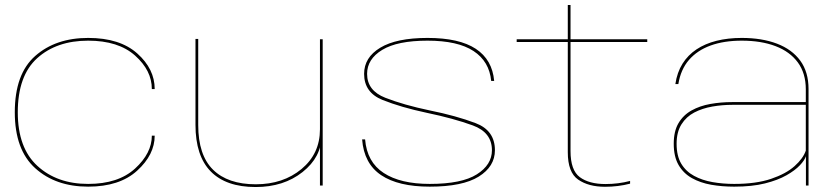

<svg xmlns="http://www.w3.org/2000/svg" viewBox="-20 -746 3360 772"><path d="M334.5 4.5Q461 4.5 531.5 -59.8Q602 -124 602 -200.5H590.5Q590.5 -130 523 -68.2Q455.5 -6.5 334.5 -6.5Q209.5 -6.5 130.5 -78.8Q51.5 -151 51.5 -294.5Q51.5 -441.5 129.5 -512Q207.5 -582.5 334.5 -582.5Q456 -582.5 523.2 -522.5Q590.5 -462.5 590.5 -388H602Q602 -468.5 532 -531Q462 -593.5 334.5 -593.5Q204 -593.5 121.8 -521.2Q39.5 -449 39.5 -294.5Q39.5 -143.5 121.8 -69.5Q204 4.5 334.5 4.5Z M1266.5 0H1277.5V-588H1266.5V-144ZM777 -589.5H766V-244Q766 -119 827.5 -56.5Q889 6 1008 6Q1120.5 6 1196.5 -54.2Q1272.5 -114.5 1272.5 -199L1266.5 -226Q1266.5 -128 1192.5 -66.5Q1118.5 -5 1008.5 -5Q896 -5 836.5 -63.8Q777 -122.5 777 -243.5Z M1708 4.5Q1840 4.5 1905 -36Q1970 -76.5 1970 -142Q1970 -221.5 1892.2 -251Q1814.5 -280.5 1708 -302Q1603 -324 1529.5 -352.8Q1456 -381.5 1456 -449Q1456 -508.5 1517 -545.5Q1578 -582.5 1699 -582.5Q1820.5 -582.5 1884 -540.8Q1947.5 -499 1955 -420.5H1967Q1959.5 -506 1893 -549.8Q1826.5 -593.5 1699 -593.5Q1574 -593.5 1509 -554.2Q1444 -515 1444 -449Q1444 -374 1518 -344.2Q1592 -314.5 1695.5 -292.5Q1803.5 -270 1880.8 -241.8Q1958 -213.5 1958 -142Q1958 -83.5 1897.2 -45Q1836.5 -6.5 1708 -6.5Q1590 -6.5 1522.8 -50.5Q1455.5 -94.5 1448 -185.5H1436Q1443.5 -88 1512.5 -41.8Q1581.5 4.5 1708 4.5Z M2412.5 5Q2465.5 5 2513.5 -7.5V-18.5Q2466 -6 2414.5 -6Q2348.5 -6 2311.2 -33.8Q2274 -61.5 2274 -138.5V-577H2582.5V-588H2274V-726H2263V-588H2057.5V-577H2263V-134Q2263 -52.5 2304.8 -23.8Q2346.5 5 2412.5 5Z M2932 4.5Q3004 4.5 3055.8 -8.5Q3107.5 -21.5 3142.2 -41.2Q3177 -61 3196.2 -81.5Q3215.5 -102 3220.5 -118V0H3231V-388Q3231 -456.5 3197.8 -502Q3164.5 -547.5 3104 -570.5Q3043.5 -593.5 2962.5 -593.5Q2907 -593.5 2861 -582Q2815 -570.5 2780.5 -547.5Q2746 -524.5 2724.2 -489.8Q2702.5 -455 2695.5 -408H2707.5Q2717 -466.5 2750.2 -505Q2783.5 -543.5 2837.2 -563Q2891 -582.5 2962.5 -582.5Q3040.5 -582.5 3098.2 -560.5Q3156 -538.5 3188 -495Q3220 -451.5 3220 -386.5V-335.5H2923.5Q2878.5 -335.5 2836.2 -328Q2794 -320.5 2760.8 -302Q2727.5 -283.5 2708.2 -251Q2689 -218.5 2689 -168Q2689 -116 2708.5 -82.5Q2728 -49 2761.8 -30Q2795.5 -11 2839.2 -3.2Q2883 4.5 2932 4.5ZM2932 -6.5Q2886.5 -6.5 2845 -13.8Q2803.5 -21 2770.8 -38.8Q2738 -56.5 2719.2 -87.8Q2700.5 -119 2700.5 -168Q2700.5 -215 2720 -246Q2739.5 -277 2771.8 -293.8Q2804 -310.5 2843.8 -317.5Q2883.5 -324.5 2924.5 -324.5H3220V-140.5Q3209.5 -109 3174.8 -78Q3140 -47 3080 -26.8Q3020 -6.5 2932 -6.5Z"/></svg>

Font: Anybody Expanded Thin
Style: Regular
Weight: 250
Width: 7
Version: Version 1.113;gftools[0.9.25]